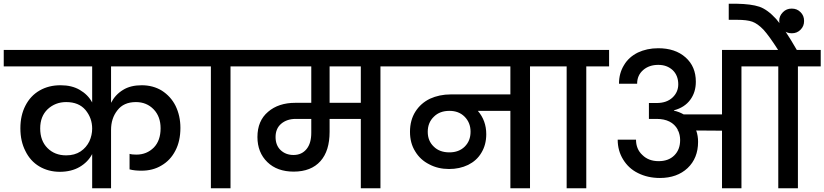

<svg xmlns="http://www.w3.org/2000/svg" viewBox="-44 -1007 4410 1027"><path d="M1009 -652C1009 -652 1009 -740 1009 -740C1009 -740 -24 -740 -24 -740C-24 -740 -24 -652 -24 -652C-24 -652 449 -652 449 -652C449 -652 449 -459 449 -459C449 -459 449 -459 449 -459C434 -487 412 -509 383 -526C354 -543 320 -551 280 -551C280 -551 280 -551 280 -551C238 -551 201 -542 168 -523C135 -504 110 -477 92 -442C74 -407 65 -367 65 -321C65 -321 65 -321 65 -321C65 -274 74 -234 92 -199C109 -164 134 -136 166 -117C198 -98 235 -88 276 -88C276 -88 276 -88 276 -88C317 -88 353 -97 382 -114C411 -131 434 -154 449 -183C449 -183 449 0 449 0C449 0 550 0 550 0C550 0 550 -312 550 -312C550 -312 550 -312 550 -312C550 -353 561 -388 584 -417C606 -446 639 -461 683 -461C683 -461 683 -461 683 -461C721 -461 753 -448 778 -422C803 -396 815 -362 815 -321C815 -321 815 -321 815 -321C815 -277 803 -243 779 -218C754 -193 723 -180 686 -180C686 -180 686 -180 686 -180C671 -180 659 -181 649 -184C649 -184 649 -101 649 -101C649 -101 649 -101 649 -101C668 -96 689 -94 713 -94C713 -94 713 -94 713 -94C753 -94 789 -103 820 -122C851 -140 876 -166 894 -201C912 -235 921 -276 921 -323C921 -323 921 -323 921 -323C921 -367 912 -406 895 -441C878 -475 853 -502 822 -522C791 -541 755 -551 714 -551C714 -551 714 -551 714 -551C675 -551 641 -543 614 -526C586 -509 565 -486 550 -457C550 -457 550 -652 550 -652C550 -652 1009 -652 1009 -652ZM310 -176C310 -176 310 -176 310 -176C269 -176 236 -189 210 -215C184 -241 171 -276 171 -320C171 -320 171 -320 171 -320C171 -363 184 -397 211 -423C238 -448 271 -461 310 -461C310 -461 310 -461 310 -461C355 -461 389 -447 413 -419C437 -390 449 -357 449 -319C449 -319 449 -319 449 -319C449 -296 444 -273 434 -251C423 -229 408 -211 387 -197C366 -183 340 -176 310 -176Z M1189 0C1189 0 1189 -652 1189 -652C1189 -652 1311 -652 1311 -652C1311 -652 1311 -740 1311 -740C1311 -740 962 -740 962 -740C962 -740 962 -652 962 -652C962 -652 1084 -652 1084 -652C1084 -652 1084 0 1084 0C1084 0 1189 0 1189 0Z M2113 -740C2113 -740 1263 -740 1263 -740C1263 -740 1263 -652 1263 -652C1263 -652 1621 -652 1621 -652C1621 -652 1621 -457 1621 -457C1621 -457 1535 -457 1535 -457C1535 -457 1535 -457 1535 -457C1476 -457 1427 -441 1390 -409C1352 -377 1333 -332 1333 -274C1333 -274 1333 -274 1333 -274C1333 -219 1351 -174 1386 -140C1421 -106 1468 -89 1527 -89C1527 -89 1527 -89 1527 -89C1589 -89 1637 -108 1670 -145C1703 -182 1719 -234 1719 -302C1719 -302 1719 -371 1719 -371C1719 -371 1886 -371 1886 -371C1886 -371 1886 0 1886 0C1886 0 1991 0 1991 0C1991 0 1991 -652 1991 -652C1991 -652 2113 -652 2113 -652C2113 -652 2113 -740 2113 -740ZM1886 -457C1886 -457 1719 -457 1719 -457C1719 -457 1719 -652 1719 -652C1719 -652 1886 -652 1886 -652C1886 -652 1886 -457 1886 -457ZM1621 -297C1621 -297 1621 -297 1621 -297C1621 -260 1613 -231 1596 -210C1579 -189 1556 -178 1526 -178C1526 -178 1526 -178 1526 -178C1498 -178 1475 -187 1457 -204C1439 -221 1430 -245 1430 -274C1430 -274 1430 -274 1430 -274C1430 -304 1440 -328 1460 -345C1480 -362 1506 -371 1538 -371C1538 -371 1621 -371 1621 -371C1621 -371 1621 -297 1621 -297Z M2913 -740C2913 -740 2066 -740 2066 -740C2066 -740 2066 -652 2066 -652C2066 -652 2686 -652 2686 -652C2686 -652 2686 -502 2686 -502C2686 -502 2367 -502 2367 -502C2367 -502 2367 -502 2367 -502C2326 -502 2289 -494 2256 -479C2223 -463 2197 -440 2178 -410C2159 -380 2149 -344 2149 -302C2149 -302 2149 -302 2149 -302C2149 -262 2158 -227 2177 -197C2195 -167 2220 -144 2252 -128C2284 -111 2319 -103 2358 -103C2358 -103 2358 -103 2358 -103C2395 -103 2429 -110 2460 -125C2490 -140 2514 -161 2531 -190C2548 -218 2557 -251 2557 -289C2557 -289 2557 -289 2557 -289C2557 -338 2542 -379 2512 -414C2512 -414 2686 -414 2686 -414C2686 -414 2686 0 2686 0C2686 0 2791 0 2791 0C2791 0 2791 -652 2791 -652C2791 -652 2913 -652 2913 -652C2913 -652 2913 -740 2913 -740ZM2360 -192C2360 -192 2360 -192 2360 -192C2325 -192 2297 -202 2276 -223C2255 -243 2244 -269 2244 -302C2244 -302 2244 -302 2244 -302C2244 -335 2255 -362 2277 -383C2298 -404 2326 -414 2360 -414C2360 -414 2360 -414 2360 -414C2393 -414 2420 -404 2441 -383C2462 -362 2473 -335 2473 -303C2473 -303 2473 -303 2473 -303C2473 -270 2463 -244 2442 -223C2421 -202 2393 -192 2360 -192Z M3092 0C3092 0 3092 -652 3092 -652C3092 -652 3214 -652 3214 -652C3214 -652 3214 -740 3214 -740C3214 -740 2865 -740 2865 -740C2865 -740 2865 -652 2865 -652C2865 -652 2987 -652 2987 -652C2987 -652 2987 0 2987 0C2987 0 3092 0 3092 0Z M4218 -740C4218 -740 4218 -740 4218 -740C4175 -815 4138 -870 4108 -905C4077 -939 4047 -961 4018 -971C3988 -981 3948 -986 3897 -987C3897 -987 3854 -987 3854 -987C3854 -987 3854 -901 3854 -901C3854 -901 3899 -901 3899 -901C3899 -901 3899 -901 3899 -901C3933 -901 3960 -898 3980 -891C3999 -884 4019 -870 4040 -848C4060 -826 4086 -790 4118 -740C4118 -740 3818 -740 3818 -740C3818 -740 3818 -395 3818 -395C3818 -395 3613 -395 3613 -395C3613 -395 3613 -395 3613 -395C3597 -404 3580 -411 3561 -415C3561 -415 3561 -417 3561 -417C3561 -417 3561 -417 3561 -417C3599 -427 3628 -446 3648 -473C3668 -500 3678 -532 3678 -570C3678 -570 3678 -570 3678 -570C3678 -624 3660 -667 3623 -700C3586 -733 3537 -749 3477 -749C3477 -749 3477 -749 3477 -749C3436 -749 3400 -741 3368 -726C3336 -710 3311 -688 3294 -659C3276 -630 3267 -597 3267 -559C3267 -559 3364 -559 3364 -559C3364 -559 3364 -559 3364 -559C3364 -590 3375 -614 3397 -633C3418 -651 3445 -660 3477 -660C3477 -660 3477 -660 3477 -660C3508 -660 3533 -651 3554 -632C3574 -613 3584 -587 3584 -556C3584 -556 3584 -556 3584 -556C3584 -529 3574 -505 3554 -486C3533 -466 3505 -456 3468 -456C3468 -456 3427 -456 3427 -456C3427 -456 3427 -371 3427 -371C3427 -371 3468 -371 3468 -371C3468 -371 3468 -371 3468 -371C3522 -371 3560 -352 3581 -314C3581 -314 3581 -309 3581 -309C3581 -309 3583 -309 3583 -309C3583 -309 3583 -309 3583 -309C3590 -294 3594 -277 3594 -258C3594 -258 3594 -258 3594 -258C3594 -224 3584 -197 3563 -176C3542 -155 3514 -145 3479 -145C3479 -145 3479 -145 3479 -145C3443 -145 3414 -156 3392 -178C3369 -199 3358 -227 3358 -260C3358 -260 3260 -260 3260 -260C3260 -260 3260 -260 3260 -260C3260 -220 3270 -185 3289 -154C3308 -123 3334 -98 3369 -81C3403 -64 3442 -55 3486 -55C3486 -55 3486 -55 3486 -55C3547 -55 3597 -73 3634 -108C3671 -143 3690 -190 3690 -248C3690 -248 3690 -248 3690 -248C3690 -269 3687 -290 3680 -309C3680 -309 3818 -308 3818 -308C3818 -308 3818 0 3818 0C3818 0 3922 0 3922 0C3922 0 3922 -652 3922 -652C3922 -652 4119 -652 4119 -652C4119 -652 4119 0 4119 0C4119 0 4224 0 4224 0C4224 0 4224 -652 4224 -652C4224 -652 4346 -652 4346 -652C4346 -652 4346 -740 4346 -740C4346 -740 4218 -740 4218 -740Z M4257 -895C4257 -895 4257 -895 4257 -895C4257 -914 4251 -929 4238 -942C4225 -955 4210 -961 4191 -961C4191 -961 4191 -961 4191 -961C4172 -961 4157 -955 4144 -942C4131 -929 4124 -914 4124 -895C4124 -895 4124 -895 4124 -895C4124 -876 4131 -861 4144 -848C4157 -835 4172 -829 4191 -829C4191 -829 4191 -829 4191 -829C4210 -829 4225 -835 4238 -848C4251 -861 4257 -876 4257 -895Z"/></svg>

Font: Girnar Poppins
Style: Medium
Weight: 500
Designer: Ninad Kale (Devanagari), Jonny Pinhorn (Latin)
Foundry: Indian Type Foundry
Version: ""